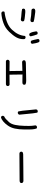

<svg xmlns="http://www.w3.org/2000/svg" viewBox="1574 -2362 851 4040"><g transform="rotate(90 2000.0 -342.5)"><path d="M258.8 54.7Q242.2 52.7 230.5 43Q218.8 29.3 220.7 7.8L230.5 -11.7Q338.9 -23.4 441.4 -62.5Q543.9 -101.6 606.4 -169.4Q668.9 -237.3 700.2 -303.7Q731.4 -370.1 737.3 -444.3Q753.9 -456.1 775.4 -454.1L794.9 -444.3Q806.6 -430.7 804.7 -409.2Q804.7 -329.1 766.1 -259.8Q727.5 -190.4 648.4 -108.4Q569.3 -26.4 464.8 11.2Q360.4 48.8 258.8 54.7ZM389.6 -354.5Q336.9 -364.3 280.8 -367.2Q224.6 -370.1 171.9 -381.8Q160.2 -397.5 162.1 -418.9L171.9 -438.5Q201.2 -454.1 243.7 -448.2Q286.1 -442.4 332 -439.5Q377.9 -436.5 420.9 -422.9Q432.6 -407.2 430.7 -385.7L420.9 -366.2Q407.2 -356.4 389.6 -354.5ZM700.2 -532.2 680.7 -542Q663.1 -573.2 653.3 -607.9Q643.6 -642.6 639.6 -679.7L649.4 -699.2Q663.1 -710.9 684.6 -709L704.1 -699.2Q717.8 -666 727.5 -631.3Q737.3 -596.7 745.1 -561.5L735.4 -542Q721.7 -530.3 700.2 -532.2ZM401.4 -557.6Q354.5 -565.4 306.6 -571.3Q258.8 -577.1 191.4 -579.1L171.9 -588.9Q162.1 -602.5 160.2 -621.1Q162.1 -636.7 171.9 -648.4Q199.2 -664.1 234.4 -658.2Q286.1 -650.4 336.9 -644.5Q387.7 -638.7 436.5 -625Q448.2 -608.4 446.3 -586.9L436.5 -567.4Q422.9 -555.7 401.4 -557.6ZM857.4 -563.5 837.9 -573.2Q824.2 -606.4 816.4 -644Q808.6 -681.6 800.8 -718.8L810.5 -738.3Q824.2 -750 845.7 -748L865.2 -738.3Q880.9 -705.1 888.7 -668Q896.5 -630.9 902.3 -592.8L892.6 -573.2Q878.9 -561.5 857.4 -563.5Z M1268.6 -41 1248 -50.8Q1236.3 -64.5 1238.3 -85.9L1248 -106.4L1270.5 -118.2L1475.6 -116.2L1471.7 -387.7L1286.1 -381.8Q1270.5 -383.8 1258.8 -393.6Q1246.1 -407.2 1248 -428.7L1258.8 -448.2Q1284.2 -461.9 1316.4 -460.9Q1348.6 -460 1674.8 -467.8Q1717.8 -469.7 1753.9 -454.1Q1765.6 -440.4 1763.7 -418.9L1753.9 -399.4Q1735.4 -385.7 1710 -387.7L1547.9 -389.6L1551.8 -116.2L1761.7 -118.2L1781.2 -108.4Q1793 -93.8 1791 -72.3L1781.2 -52.7Q1767.6 -43 1752 -41Z M2446.3 62.5 2426.8 52.7Q2415 39.1 2417 17.6L2428.7 -3.9Q2458 -17.6 2483.4 -39.1Q2508.8 -60.5 2549.8 -106Q2590.8 -151.4 2608.4 -233.4Q2626 -315.4 2628.9 -430.7Q2631.8 -545.9 2627.9 -585.4Q2624 -625 2618.2 -664.1L2627.9 -683.6Q2643.6 -697.3 2665 -695.3L2684.6 -685.5Q2698.2 -644.5 2702.1 -598.1Q2706.1 -551.8 2705.1 -431.6Q2704.1 -311.5 2685.5 -228.5Q2667 -145.5 2623.5 -83Q2580.1 -20.5 2532.7 18.1Q2485.4 56.6 2446.3 62.5ZM2352.5 -290Q2336.9 -292 2325.2 -301.8Q2307.6 -391.6 2300.8 -486.3Q2293.9 -581.1 2282.2 -673.8Q2284.2 -689.5 2293.9 -701.2Q2309.6 -712.9 2331.1 -710.9L2350.6 -701.2Q2368.2 -608.4 2375 -512.7Q2381.8 -417 2393.6 -323.2L2383.8 -303.7Q2370.1 -292 2352.5 -290Z M3209 -325.2Q3193.4 -327.1 3181.6 -336.9Q3169.9 -350.6 3171.9 -372.1L3181.6 -391.6Q3203.1 -403.3 3228.5 -404.3Q3253.9 -405.3 3503.9 -407.2Q3753.9 -409.2 3787.1 -409.2Q3806.6 -409.2 3822.3 -395.5Q3834 -381.8 3832 -360.4L3822.3 -340.8Q3806.6 -331.1 3789.1 -329.1Z"/></g></svg>

Font: JasonHandwriting2
Style: Regular
Weight: 400
Version: Version 1.05.10